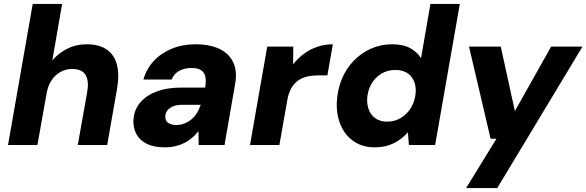

<svg xmlns="http://www.w3.org/2000/svg" viewBox="-20 -740 2993 980"><path d="M21 0 147 -720H297L247 -431Q277 -468 322.5 -491Q368 -514 423 -514Q486 -514 525 -487Q564 -460 577 -409Q590 -358 577 -284L527 0H377L425 -270Q435 -326 417 -357Q399 -388 347 -388Q316 -388 289 -373Q262 -358 243.5 -330.5Q225 -303 218 -264L171 0Z M822 12Q765 12 729 -6Q693 -24 676.5 -55Q660 -86 661 -124Q663 -176 693 -213.5Q723 -251 777 -272Q831 -293 906 -293H1027Q1033 -327 1028 -349Q1023 -371 1006 -382Q989 -393 956 -393Q922 -393 895 -378.5Q868 -364 856 -334H712Q727 -388 764.5 -428.5Q802 -469 857 -491.5Q912 -514 978 -514Q1051 -514 1100 -490.5Q1149 -467 1170.5 -421.5Q1192 -376 1180 -311L1126 0H994L993 -71Q979 -53 961.5 -37.5Q944 -22 922.5 -11Q901 0 876 6Q851 12 822 12ZM880 -102Q902 -102 922 -110Q942 -118 958 -131.5Q974 -145 985.5 -164Q997 -183 1004 -204V-205H908Q883 -205 864 -197.5Q845 -190 834.5 -176.5Q824 -163 824 -145Q823 -123 839 -112.5Q855 -102 880 -102Z M1256 0 1344 -502H1477L1476 -412Q1501 -443 1532 -466Q1563 -489 1600.5 -501.5Q1638 -514 1679 -514L1651 -355H1603Q1573 -355 1547 -349Q1521 -343 1501 -328.5Q1481 -314 1466.5 -289Q1452 -264 1446 -226L1406 0Z M1891 12Q1831 12 1786.5 -18Q1742 -48 1719.5 -100Q1697 -152 1699 -217Q1702 -281 1724 -335Q1746 -389 1784.5 -429Q1823 -469 1873 -491.5Q1923 -514 1981 -514Q2039 -514 2075 -493.5Q2111 -473 2129 -443L2177 -720H2327L2201 0H2067L2062 -65Q2044 -44 2019.5 -26.5Q1995 -9 1963.5 1.5Q1932 12 1891 12ZM1956 -119Q1996 -119 2028.5 -139.5Q2061 -160 2080.5 -195Q2100 -230 2102 -272Q2103 -305 2091 -330.5Q2079 -356 2055 -369.5Q2031 -383 1998 -383Q1958 -383 1926 -363.5Q1894 -344 1875 -310.5Q1856 -277 1854 -234Q1853 -201 1864.5 -175Q1876 -149 1899.5 -134Q1923 -119 1956 -119Z M2359 220 2514 -32H2484L2374 -502H2536L2608 -173L2793 -502H2953L2518 220Z"/></svg>

Font: DM Sans 16pt Black
Style: Italic
Weight: 900
Italic angle: -10°
Version: Version 4.004;gftools[0.9.30]